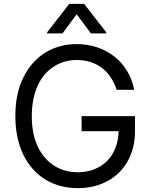

<svg xmlns="http://www.w3.org/2000/svg" viewBox="-20 -966 783 996"><path d="M59.7 -363.6Q59.7 -481.2 100.5 -562.5Q120.7 -604.4 149.1 -636.9Q177.6 -669.4 212.9 -691.8Q248.2 -714.1 289.8 -725.7Q331.3 -737.2 377.8 -737.2Q432.9 -737.2 482.2 -721.1Q531.6 -704.9 571.2 -674.4Q610.8 -643.8 638.1 -599.8Q665.5 -555.8 676.1 -500H585.2Q573.5 -535.9 554.5 -564.5Q535.5 -593 509.4 -613.1Q483.3 -633.2 450.3 -644Q417.3 -654.8 377.8 -654.8Q313.6 -654.8 260.3 -621.4Q233.7 -604.8 212.4 -580.1Q191.1 -555.4 176.1 -523.1Q161.2 -490.8 153.1 -450.8Q144.9 -410.9 144.9 -363.6Q144.9 -269.5 176.5 -204.2Q192.1 -171.9 213.8 -147.2Q235.4 -122.5 261.9 -105.8Q288.4 -89.1 319.1 -80.8Q349.8 -72.4 383.5 -72.4Q430 -72.4 468.4 -87.4Q506.7 -102.3 534.6 -130Q562.5 -157.7 578.3 -197.1Q594.1 -236.5 595.2 -285.5H403.4V-363.6H680.4V-285.5Q680.4 -241.8 670.8 -202.9Q661.2 -164.1 643.1 -131.2Q625 -98.4 599.1 -72.3Q573.2 -46.2 540.1 -27.9Q507.1 -9.6 467.7 0.2Q428.3 9.9 383.5 9.9Q287.3 9.9 214.1 -35.5Q177.6 -58.2 149 -90.7Q120.4 -123.2 100.5 -164.8Q80.6 -206.3 70.1 -256.2Q59.7 -306.1 59.7 -363.6ZM224.4 -792.6V-798.3L339.5 -946H416.2L531.2 -798.3V-792.6H451.7L377.8 -892L304 -792.6Z"/></svg>

Font: Inter P
Style: Regular
Weight: 400
Designer: Rasmus Andersson
Foundry: rsms
Version: Version 3.018;git-588b23468